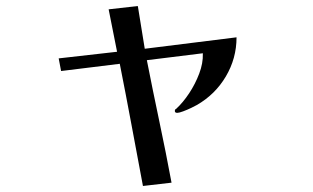

<svg xmlns="http://www.w3.org/2000/svg" viewBox="-20 -591 1040 638"><path d="M766 -467Q766 -397 730.5 -337Q695 -277 634 -242Q629 -239 615.5 -232.5Q602 -226 588.5 -221Q575 -216 569 -216Q561 -216 561 -222Q561 -228 565 -229Q588 -250 608.5 -281Q629 -312 642 -346.5Q655 -381 654 -412V-414L468 -391Q488 -289 509.5 -187.5Q531 -86 550 16L455 27Q436 -74 417 -176Q398 -278 378 -379L183 -355L175 -397L369 -419L341 -560L438 -571L461 -429Z"/></svg>

Font: Kaisei Opti
Style: Bold
Weight: 700
Designer: Font-Kai, 金井和夫
Foundry: KAZUO KANAI
Version: Version 5.003